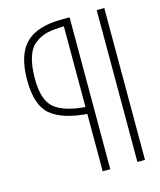

<svg xmlns="http://www.w3.org/2000/svg" viewBox="-107 -777 713 855"><g transform="rotate(-15 250.0 -350.0)"><path d="M455 0H420V-700H455ZM295 0H260V-264Q146 -273 93 -318Q40 -363 40 -479Q40 -595 92.5 -647.5Q145 -700 260 -700H295ZM260 -296V-668Q213 -667 183.5 -660.5Q154 -654 127 -634Q75 -596 75 -475Q75 -377 118.5 -340.5Q162 -304 260 -296Z"/></g></svg>

Font: Lekton
Style: Regular
Weight: 400
Designer: Paolo Mazzetti, Luciano Perondi, Raffaele Flato, Elena Papassissa, Emilio Macchia, Michela Povoleri, Tobias Seemiller, R
Version: Version 34.000